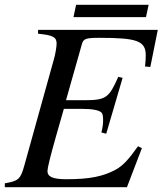

<svg xmlns="http://www.w3.org/2000/svg" viewBox="-21 -777 675 797"><path d="M634 -653H137V-637C199 -631 214 -623 214 -596C214 -584 209 -552 203 -532L80 -90C64 -32 55 -26 -1 -16V0H506L568 -162L552 -170C514 -117 490 -89 458 -72C407 -45 353 -33 255 -33C199 -33 176 -43 176 -67C176 -79 187 -125 212 -213L244 -325H322C362 -325 389 -320 400 -310C405 -305 407 -296 407 -279C407 -261 405 -249 400 -227L420 -222L488 -454L470 -458C432 -373 421 -361 331 -361H253L319 -594C325 -616 335 -620 392 -620C549 -620 584 -607 584 -547C584 -534 583 -518 581 -501L603 -499ZM596 -757H295L284 -706H585Z"/></svg>

Font: XITS
Style: Italic
Weight: 400
Italic angle: -16.33°
Designer: MicroPress Inc., with final additions and corrections provided by Coen Hoffman, Elsevier (retired)
Version: Version 1.302